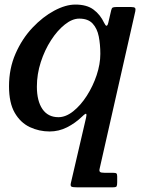

<svg xmlns="http://www.w3.org/2000/svg" viewBox="-20 -550 626 820"><path d="M18.5 -181.5Q18.5 -110.5 43 -68.2Q67.5 -26 107.2 -7.2Q147 11.5 192 11.5Q231 11.5 266.2 -6.2Q301.5 -24 331 -52.5Q346 -67 348.2 -63.5Q350.5 -60 347.5 -47L282.5 232.5Q280 244.5 285.5 247.2Q291 250 308.5 250H462Q475.5 250 478 245.8Q480.5 241.5 480.5 228V203.5Q480.5 193.5 477.2 190.8Q474 188 463.5 188H427Q411 188 407 184Q403 180 405.5 170.5L558 -502.5Q560 -512.5 556.5 -516.2Q553 -520 540 -520H477Q466 -520 461.5 -517.8Q457 -515.5 455 -506.5L442.5 -453Q439.5 -440.5 435.2 -440Q431 -439.5 425 -452Q408 -488 379.2 -509.2Q350.5 -530.5 302 -530.5Q260.5 -530.5 211.8 -504.5Q163 -478.5 118.8 -431.8Q74.5 -385 46.5 -321.2Q18.5 -257.5 18.5 -181.5ZM408.5 -320Q408.5 -276.5 392.8 -229.2Q377 -182 350.8 -141Q324.5 -100 292.8 -74.8Q261 -49.5 229.5 -49.5Q185 -49.5 161.2 -84.2Q137.5 -119 137.5 -180Q137.5 -233 154.2 -284.8Q171 -336.5 198 -378.2Q225 -420 256.8 -445.2Q288.5 -470.5 318.5 -470.5Q356 -470.5 375.5 -449.5Q395 -428.5 401.8 -394.2Q408.5 -360 408.5 -320Z"/></svg>

Font: Besley Medium
Style: Italic
Weight: 500
Italic angle: -13°
Designer: Owen Earl
Foundry: indestructible type*
Version: Version 2.001